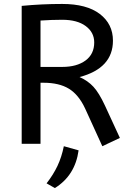

<svg xmlns="http://www.w3.org/2000/svg" viewBox="-20 -728 657 972"><path d="M586.9 -29.8 498 12.2 411.1 -178.2Q378.4 -248.5 328.9 -278.8Q279.3 -309.1 200.2 -309.1H185.1V0H89.8V-698.2Q190.9 -708 294.9 -708Q418.9 -708 485.4 -657.2Q551.8 -606.4 551.8 -522Q551.8 -382.8 382.8 -337.9Q424.8 -319.3 453.1 -288.6Q481.4 -257.8 511.2 -193.8ZM294.9 -627.9Q242.7 -627.9 185.1 -624V-389.2H294.9Q368.7 -389.2 412.8 -421.6Q457 -454.1 457 -513.2Q457 -564 414.1 -595.9Q371.1 -627.9 294.9 -627.9ZM303.2 12.2 377.9 33.2Q360.4 160.2 257.8 224.1L215.8 200.2Q250 156.2 271 111.8Q292 67.4 303.2 12.2Z"/></svg>

Font: ABeeZee
Style: Regular
Weight: 400
Designer: Anja Meiners
Foundry: Anja Meiners
Version: Version 1.002